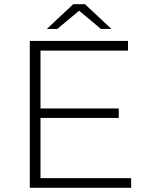

<svg xmlns="http://www.w3.org/2000/svg" viewBox="-20 -895 709 915"><path d="M167 -378H546V-333H167ZM173 -46H605V0H122V-700H590V-654H173ZM203 -757 329 -875H385L511 -757H461L339 -859H375L253 -757Z"/></svg>

Font: Modern
Style: Regular
Weight: 300
Designer: Julieta Ulanovsky
Foundry: Julieta Ulanovsky
Version: Version 8.000